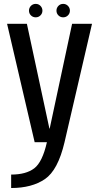

<svg xmlns="http://www.w3.org/2000/svg" viewBox="-20 -714 503 964"><path d="M154 0H304L442 -594.5H342L229.5 -68.5H228L115 -594.5H15.5ZM36 230Q140 230 205.5 185.2Q271 140.5 304 0H215.5Q193 100 151.8 131.2Q110.5 162.5 36 162.5ZM159.5 -627Q173.5 -627 183.2 -636.8Q193 -646.5 193 -660.5Q193 -674.5 183.2 -684.5Q173.5 -694.5 159.5 -694.5Q145 -694.5 135.2 -684.5Q125.5 -674.5 125.5 -660.5Q125.5 -646.5 135.2 -636.8Q145 -627 159.5 -627ZM297 -627Q311.5 -627 321.2 -636.8Q331 -646.5 331 -660.5Q331 -674.5 321.2 -684.5Q311.5 -694.5 297 -694.5Q283 -694.5 273.2 -684.5Q263.5 -674.5 263.5 -660.5Q263.5 -646.5 273.2 -636.8Q283 -627 297 -627Z"/></svg>

Font: Anybody SemiCondensed
Style: Regular
Weight: 400
Width: 4
Version: Version 1.113;gftools[0.9.25]